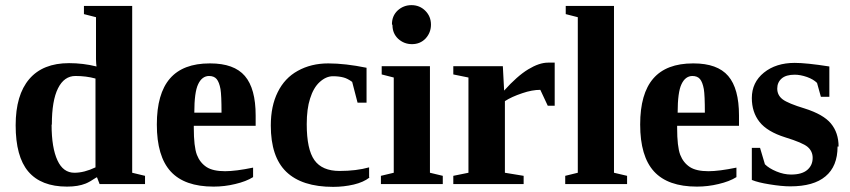

<svg xmlns="http://www.w3.org/2000/svg" viewBox="-20 -717 3311 748"><path d="M358 -26H356Q329 -8 314 -2Q299 4 281 7Q263 10 241 10Q140 10 90 -49Q41 -107 41 -229Q41 -347 94 -409Q147 -471 249 -471Q304 -471 356 -458Q353 -477 354 -534V-650L307 -662V-694H495V-44L545 -32V0H368ZM182 -232 181 -231Q181 -141 204 -92Q226 -44 270 -44Q308 -44 352 -65V-411Q316 -421 274 -421Q230 -421 206 -373Q182 -325 182 -232Z M797 -470H799Q892 -470 934 -421Q976 -372 976 -267V-227H735V-219Q735 -146 747 -114Q759 -83 785 -66Q810 -50 857 -50Q898 -50 966 -64V-27Q939 -10 896 0Q855 10 812 10Q699 10 645 -49Q591 -108 591 -232Q591 -352 642 -411Q693 -470 797 -470ZM794 -421H795Q767 -421 752 -389Q737 -358 737 -278H843Q843 -346 839 -370Q834 -397 824 -409Q814 -421 794 -421Z M1418 -28 1419 -25Q1396 -7 1358 2Q1319 11 1278 11Q1156 11 1095 -48Q1035 -106 1035 -228Q1035 -304 1062 -358Q1089 -413 1140 -441Q1192 -470 1259 -470Q1325 -470 1408 -453V-317H1373L1352 -398Q1334 -411 1319 -415Q1301 -420 1277 -420Q1250 -420 1225 -397Q1201 -375 1188 -333Q1175 -293 1175 -233Q1175 -135 1205 -93Q1235 -51 1303 -51Q1368 -51 1418 -65Z M1655 -44 1705 -32V0H1464V-32L1514 -44V-415L1467 -427V-459H1655ZM1509 -619 1507 -623Q1507 -655 1529 -676Q1552 -697 1583 -697Q1615 -697 1637 -675Q1659 -653 1659 -621Q1659 -590 1638 -567Q1617 -545 1585 -545Q1554 -545 1531 -566Q1509 -587 1509 -619Z M1944 -364 1943 -363Q1995 -421 2038 -447Q2081 -473 2115 -473H2141V-305H2114L2085 -367Q2053 -367 2015 -354Q1973 -340 1947 -323V-44L2020 -32V0H1746V-32L1805 -44V-415L1746 -427V-459H1939Z M2372 -44 2423 -32V0H2182V-32L2231 -44V-650L2184 -662V-694H2372Z M2680 -470H2682Q2775 -470 2817 -421Q2859 -372 2859 -267V-227H2618V-219Q2618 -146 2630 -114Q2642 -83 2668 -66Q2693 -50 2740 -50Q2781 -50 2849 -64V-27Q2822 -10 2779 0Q2738 10 2695 10Q2582 10 2528 -49Q2474 -108 2474 -232Q2474 -352 2525 -411Q2576 -470 2680 -470ZM2677 -421H2678Q2650 -421 2635 -389Q2620 -358 2620 -278H2726Q2726 -346 2722 -370Q2717 -397 2707 -409Q2697 -421 2677 -421Z M3247 -146H3243Q3243 -69 3196 -30Q3150 9 3059 9Q3025 9 2977 1Q2933 -6 2909 -16V-141H2941L2960 -77Q2976 -61 3005 -49Q3034 -37 3062 -37Q3104 -37 3125 -55Q3146 -73 3146 -102Q3146 -128 3126 -145Q3107 -161 3039 -182Q2969 -204 2939 -242Q2909 -280 2909 -335Q2909 -396 2956 -434Q3003 -472 3076 -472Q3122 -472 3211 -458V-340H3178L3163 -394Q3149 -408 3124 -417Q3098 -426 3076 -426Q3042 -426 3025 -411Q3008 -396 3008 -372Q3008 -346 3029 -330Q3050 -314 3116 -294Q3188 -271 3217 -236Q3247 -200 3247 -146Z"/></svg>

Font: Libra Serif Modern
Style: Bold
Weight: 700
Designer: Stefan Peev, Context Ltd
Foundry: Ascender Corporation
Version: Version 1.000